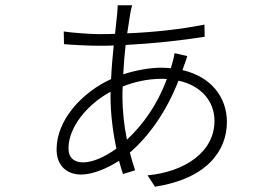

<svg xmlns="http://www.w3.org/2000/svg" viewBox="-20 -672 1040 726"><path d="M460 -144C450 -193 443 -249 443 -308C443 -320 443 -333 444 -345C484 -361 536 -374 591 -374C598 -374 605 -374 611 -373C574 -274 520 -200 460 -144ZM398 -306C398 -241 407 -171 420 -110C373 -76 328 -58 294 -58C262 -58 239 -74 239 -111C239 -194 314 -280 398 -325ZM677 -427C681 -437 686 -452 688 -460L640 -471C639 -463 635 -444 632 -435L626 -414C614 -415 602 -416 589 -416C549 -416 495 -407 446 -391C448 -429 451 -467 455 -502C555 -507 667 -519 754 -533L753 -579C663 -561 561 -550 461 -546C465 -574 469 -599 472 -617C474 -629 477 -644 480 -652H425C425 -645 424 -631 423 -619C421 -599 418 -574 415 -544C394 -543 373 -543 352 -543C326 -543 250 -548 221 -553L222 -505C254 -502 321 -499 352 -499C370 -499 390 -499 410 -500C406 -461 402 -417 400 -373C293 -324 194 -221 194 -107C194 -45 233 -12 287 -12C328 -12 382 -33 430 -64C435 -46 440 -29 445 -14L491 -28C484 -49 477 -71 471 -95C544 -158 609 -250 655 -367C742 -348 791 -288 791 -215C791 -96 677 -22 538 -9L566 34C761 4 838 -101 838 -211C838 -301 782 -381 670 -407Z"/></svg>

Font: Noto Sans CJK KR Light
Style: Regular
Weight: 300
Designer: Ryoko NISHIZUKA (kana & ideographs); Paul D. Hunt (Latin, Greek & Cyrillic); Wenlong ZHANG (bopomofo); Sandoll Communica
Foundry: Adobe Systems Incorporated
Version: Version 1.004;PS 1.004;hotconv 1.0.82;makeotf.lib2.5.63406